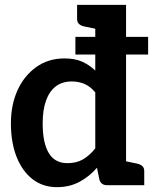

<svg xmlns="http://www.w3.org/2000/svg" viewBox="-20 -764 634 792"><path d="M215 8Q156 8 113.5 -25.5Q71 -59 48 -118Q25 -177 25 -255Q25 -331 52 -391Q79 -451 129 -487Q179 -523 246 -523Q289 -523 319 -509.5Q349 -496 373 -473V-744H500V0H422Q397 0 390 -23L380 -72Q349 -36 308 -14Q267 8 215 8ZM258 -91Q296 -91 323 -107Q350 -123 373 -152V-383Q352 -408 328 -418Q304 -428 276 -428Q237 -428 210.5 -408Q184 -388 170 -349.5Q156 -311 156 -255Q156 -175 181 -133Q206 -91 258 -91ZM398 -744 385 -643 327 -655Q314 -658 306 -665Q298 -672 298 -686V-744ZM475 0 488 -101 546 -89Q559 -86 567 -79Q575 -72 575 -58V0ZM291 -539V-612H591V-539Z"/></svg>

Font: Aleo
Style: Bold
Weight: 700
Designer: Alessio Laiso
Foundry: Alessio Laiso
Version: Version 2.001;gftools[0.9.29]